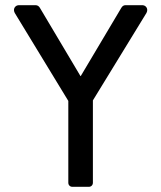

<svg xmlns="http://www.w3.org/2000/svg" viewBox="-20 -722 623 742"><path d="M260 0Q253 0 248.5 -4.5Q244 -9 244 -16V-332L37 -672Q34 -678 34 -683Q34 -691 39.5 -696.5Q45 -702 54 -702H117Q128 -702 134 -692L291 -428H292L449 -692Q455 -702 465 -702H529Q538 -702 543.5 -696.5Q549 -691 549 -683Q549 -678 546 -672L339 -334V-16Q339 -9 334.5 -4.5Q330 0 323 0Z"/></svg>

Font: Miriam Libre Medium
Style: Regular
Weight: 500
Version: Version 2.000